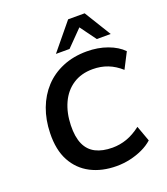

<svg xmlns="http://www.w3.org/2000/svg" viewBox="-167 -1054 1024 1179"><g transform="rotate(-20 345.0 -464.5)"><path d="M392 10Q296 10 223.5 -27.5Q151 -65 111.5 -138Q72 -211 75 -320Q77 -406 104 -478Q131 -550 180 -603Q229 -656 299.5 -685.5Q370 -715 457 -715Q530 -715 591.5 -692.5Q653 -670 690 -632L637 -529Q597 -565 552 -582.5Q507 -600 454 -600Q379 -600 325 -564.5Q271 -529 242 -465.5Q213 -402 211 -321Q209 -246 230.5 -198Q252 -150 296.5 -127.5Q341 -105 406 -105Q454 -105 499.5 -121Q545 -137 592 -173L629 -71Q600 -45 561 -27Q522 -9 479 0.5Q436 10 392 10ZM275 -765 418 -939H526L633 -765H542L466 -869L364 -765Z"/></g></svg>

Font: Nunito Sans 11pt
Style: Bold Italic
Weight: 700
Italic angle: -9°
Version: Version 3.101;gftools[0.9.27]